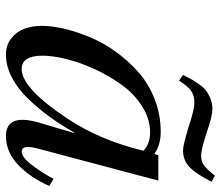

<svg xmlns="http://www.w3.org/2000/svg" viewBox="-68 -654 734 638"><g transform="rotate(90 299.0 -335.0)"><path d="M229 -576.2Q237.8 -593.8 242.4 -602.3Q247.1 -610.8 258.3 -627.2Q269.5 -643.6 279.8 -651.6Q290 -659.7 306.2 -666.7Q322.3 -673.8 340.8 -673.8Q367.7 -673.8 419.9 -654.8Q478.5 -636.2 496.1 -636.2Q516.1 -636.2 529.1 -645.5Q542 -654.8 564 -682.1L584 -670.9Q559.6 -622.6 536.9 -599.4Q514.2 -576.2 480 -576.2Q462.4 -576.2 399.9 -595.2Q345.2 -613.8 319.8 -613.8Q295.9 -613.8 280.8 -602.3Q265.6 -590.8 248 -563ZM65.9 -106.9Q65.9 -141.1 75.7 -182.1Q85.4 -223.1 104 -267.8Q122.6 -312.5 152.8 -354Q183.1 -395.5 220.7 -428.7Q258.3 -461.9 309.6 -481.9Q360.8 -502 418 -502Q461.9 -502 491.2 -481L496.1 -494.1H580.1L474.1 -95.2Q459 -40 483.9 -40Q502.4 -40 529.1 -75Q555.7 -109.9 574.2 -146L598.1 -131.8Q569.8 -68.4 527.6 -28.1Q485.4 12.2 432.1 12.2Q355 12.2 388.2 -100.1L421.9 -213.9H419.9Q395.5 -170.9 369.4 -134.8Q343.3 -98.6 310.1 -63.5Q276.9 -28.3 238.5 -8.1Q200.2 12.2 162.1 12.2Q129.9 12.2 107.4 -5.4Q85 -22.9 75.4 -49.1Q65.9 -75.2 65.9 -106.9ZM165 -109.9Q165 -40 209 -40Q273.4 -40 374 -191.9Q445.8 -299.8 481 -444.8Q457.5 -466.8 419.9 -466.8Q375 -466.8 333.3 -440.2Q291.5 -413.6 262 -372.6Q232.4 -331.5 210 -283Q187.5 -234.4 176.3 -189Q165 -143.6 165 -109.9Z"/></g></svg>

Font: Linguistics Pro
Style: Italic
Weight: 400
Italic angle: -12°
Designer: Stefan Peev, Context Ltd
Foundry: Stefan Peev, Context Ltd
Version: Version 001.000